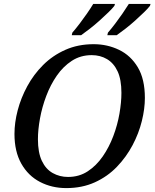

<svg xmlns="http://www.w3.org/2000/svg" viewBox="-20 -951 792 982"><path d="M319 11Q245 11 184.5 -20.5Q124 -52 89 -114Q54 -176 54 -266Q54 -324 70.5 -387Q87 -450 119.5 -510Q152 -570 200.5 -618.5Q249 -667 314 -696Q379 -725 459 -725Q529 -725 589 -696Q649 -667 685 -606.5Q721 -546 721 -450Q721 -395 705.5 -332Q690 -269 658 -208.5Q626 -148 578 -98Q530 -48 465 -18.5Q400 11 319 11ZM328 -46Q385 -46 429 -75Q473 -104 505.5 -151Q538 -198 559.5 -255Q581 -312 591 -370Q601 -428 601 -476Q601 -544 581.5 -586Q562 -628 527.5 -648.5Q493 -669 449 -669Q392 -669 347.5 -640Q303 -611 270.5 -564Q238 -517 216.5 -460Q195 -403 184.5 -345Q174 -287 174 -239Q174 -171 194 -128.5Q214 -86 249.5 -66Q285 -46 328 -46ZM532 -784Q551 -806 569.5 -830.5Q588 -855 606 -881Q624 -907 639 -931H750L747 -921Q737 -908 716.5 -888Q696 -868 671.5 -846Q647 -824 622 -804.5Q597 -785 577 -771H529ZM350 -784Q369 -806 388 -831Q407 -856 425 -882Q443 -908 457 -931H568L565 -921Q555 -908 534.5 -888Q514 -868 489.5 -846Q465 -824 440 -804.5Q415 -785 395 -771H347Z"/></svg>

Font: ET Text
Style: Italic
Weight: 470
Italic angle: -12°
Designer: Monotype Design Team
Foundry: Monotype Imaging Inc.
Version: Version 2.009